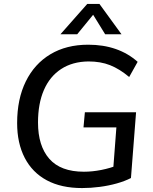

<svg xmlns="http://www.w3.org/2000/svg" viewBox="-20 -947 775 975"><path d="M397 8Q291 8 217.5 -31.5Q144 -71 105.5 -145.5Q67 -220 67 -322Q67 -444 111 -533.5Q155 -623 236 -671.5Q317 -720 428 -720Q505 -720 568 -698Q631 -676 679 -633L636 -556Q587 -597 539 -616Q491 -635 429 -635Q348 -634 290.5 -596.5Q233 -559 203 -490Q173 -421 173 -325Q173 -206 230.5 -140.5Q288 -75 406 -75Q449 -75 494.5 -84Q540 -93 580 -109L553 -63L571 -300H404L411 -377H671L645 -43Q614 -27 573 -15.5Q532 -4 486.5 2Q441 8 397 8ZM372 -773H287L423 -927H485L597 -773H514L453 -872Z"/></svg>

Font: Muli SemiBold
Style: Italic
Weight: 600
Italic angle: -4.541°
Designer: Vernon Adams
Foundry: Vernon Adams
Version: Version 2.100; ttfautohint (v1.8.1.43-b0c9)